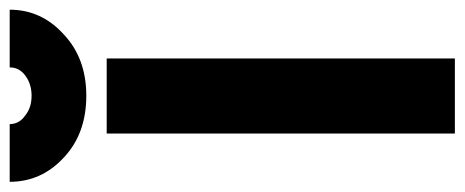

<svg xmlns="http://www.w3.org/2000/svg" viewBox="-324 -640 935 386"><g transform="rotate(-90 143.0 -447.5)"><path d="M67 0H218V-700H67ZM-30 -895Q-30 -831 19 -786Q67 -741 143 -741Q218 -741 266 -786Q316 -831 316 -895H200Q200 -876 184 -864Q167 -851 143 -851Q119 -851 103 -864Q86 -876 86 -895Z"/></g></svg>

Font: Unageo
Style: ExtraBold
Weight: 800
Designer: Richard Sepsi
Foundry: Richard Sepsi
Version: Version 2.000